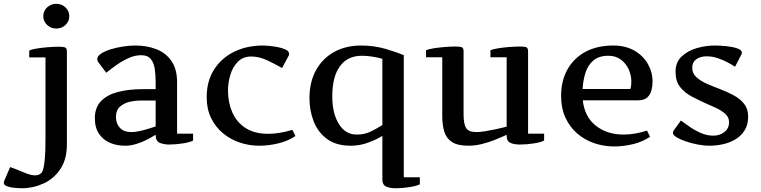

<svg xmlns="http://www.w3.org/2000/svg" viewBox="-123 -756 4028 1016"><path d="M106 -669.9Q106 -697.8 126.2 -716.8Q146.5 -735.8 174.8 -735.8Q203.6 -735.8 223.6 -716.8Q243.7 -697.8 243.7 -669.9Q243.7 -643.1 223.6 -624Q203.6 -605 174.8 -605Q146.5 -605 126.2 -624Q106 -643.1 106 -669.9ZM231 7.8Q231 87.4 196.3 138.9Q161.6 190.4 106.7 215.3Q51.8 240.2 -8.3 240.2Q-21 240.2 -43.7 238.3Q-66.4 236.3 -84.7 230Q-103 223.6 -103 210.9Q-103 208 -101.1 202.1L-69.3 127.9Q-27.3 143.1 5.9 157.5Q39.1 171.9 63 171.9Q71.8 171.9 80.1 169.2Q88.4 166.5 94.7 160.2Q103 152.3 107.4 131.6Q111.8 110.8 114 85.4Q116.2 60.1 116.9 36.6Q117.7 13.2 117.4 -1Q117.2 -15.1 117.7 -12.2V-452.1H31.7V-488.8Q45.4 -495.1 72.8 -499.5Q100.1 -503.9 131.8 -506.3Q163.6 -508.8 189 -508.8Q209 -508.8 220 -505.6Q231 -502.4 231 -482.9Z M700.7 -43Q700.7 -43.5 686.8 -34.7Q672.9 -25.9 649.2 -14.2Q625.5 -2.4 596.7 6.3Q567.9 15.1 537.6 15.1Q495.1 15.1 459 -0.2Q422.9 -15.6 400.9 -48.1Q378.9 -80.6 378.9 -130.9Q378.9 -187 411.4 -220.7Q443.8 -254.4 501 -269.3Q558.1 -284.2 631.8 -284.2H700.7V-320.8Q700.7 -358.9 695.8 -391.6Q690.9 -424.3 674.6 -444.1Q658.2 -463.9 623.5 -463.9Q590.8 -463.9 557.4 -448.7Q523.9 -433.6 493.7 -412.1Q463.4 -390.6 439 -371.1L398.9 -424.8Q391.6 -433.6 391.6 -442.9Q391.6 -459 411.6 -472.2Q431.6 -485.4 462.9 -495.1Q494.1 -504.9 529.1 -510Q564 -515.1 593.8 -515.1Q653.8 -515.1 703.9 -495.8Q753.9 -476.6 783.9 -433.8Q814 -391.1 814 -320.8V-48.8H898.9V-12.2Q882.3 -2.9 844.2 2.9Q806.2 8.8 770.5 8.8Q746.6 8.8 724.4 0.7Q702.1 -7.3 700.7 -38.1ZM571.8 -57.1Q588.9 -57.1 610.8 -61.5Q632.8 -65.9 653.3 -72Q673.8 -78.1 687.3 -82.5Q700.7 -86.9 700.7 -86.9V-224.1H618.7Q594.2 -224.1 564.2 -217.5Q534.2 -210.9 512.5 -192.1Q490.7 -173.3 490.7 -136.2Q490.7 -101.6 511.7 -79.3Q532.7 -57.1 571.8 -57.1Z M1369.6 -396Q1337.4 -414.6 1293.5 -435.8Q1249.5 -457 1206.5 -457Q1162.6 -457 1135.5 -429.2Q1108.4 -401.4 1095.9 -360.1Q1083.5 -318.8 1083.5 -277.8Q1083.5 -213.9 1106.2 -161.6Q1128.9 -109.4 1176.3 -78.6Q1223.6 -47.9 1296.4 -47.9Q1355.5 -47.9 1424.3 -68.8L1440.4 -36.1Q1400.4 -9.3 1348.9 2.9Q1297.4 15.1 1248.5 15.1Q1195.3 15.1 1145.5 -1.7Q1095.7 -18.6 1056.4 -51.3Q1017.1 -84 993.9 -131.6Q970.7 -179.2 970.7 -241.2Q970.7 -326.7 1009.8 -387.9Q1048.8 -449.2 1116.2 -482.2Q1183.6 -515.1 1268.6 -515.1Q1275.9 -515.1 1297.9 -513.4Q1319.8 -511.7 1345 -507.1Q1370.1 -502.4 1388.4 -493.7Q1406.7 -484.9 1406.7 -471.2Q1406.7 -463.9 1404.3 -460.9Z M2098.6 182.1V219.2Q2082 228 2043.9 234.1Q2005.9 240.2 1970.7 240.2Q1940.9 240.2 1920.7 231.4Q1900.4 222.7 1900.4 192.9V-37.1Q1872.1 -19 1827.1 -2Q1782.2 15.1 1733.4 15.1Q1655.3 15.1 1606.9 -21Q1558.6 -57.1 1536.6 -114.5Q1514.6 -171.9 1514.6 -235.8Q1514.6 -322.3 1549.3 -384.8Q1584 -447.3 1645.5 -481.2Q1707 -515.1 1787.6 -515.1Q1856 -515.1 1915.5 -497.8Q1975.1 -480.5 2013.7 -463.9V182.1ZM1764.6 -43.9Q1804.2 -43.9 1834.7 -58.1Q1865.2 -72.3 1900.4 -94.2V-444.8Q1900.4 -445.3 1884 -449.2Q1867.7 -453.1 1842.5 -457Q1817.4 -460.9 1791.5 -460.9Q1716.3 -460.9 1675.8 -405.5Q1635.3 -350.1 1635.3 -246.1Q1635.3 -156.7 1669.9 -100.3Q1704.6 -43.9 1764.6 -43.9Z M2472.2 -453.1V-490.2Q2485.8 -496.1 2513.2 -500.5Q2540.5 -504.9 2572.3 -507.3Q2604 -509.8 2629.4 -509.8Q2649.4 -509.8 2660.4 -506.6Q2671.4 -503.4 2671.4 -483.9V-48.8H2756.3V-12.2Q2739.7 -2.9 2701.7 2.9Q2663.6 8.8 2628.4 8.8Q2598.6 8.8 2578.4 0.2Q2558.1 -8.3 2558.1 -38.1V-42Q2558.1 -43 2539.8 -34.4Q2521.5 -25.9 2491.5 -14.2Q2461.4 -2.4 2426 6.3Q2390.6 15.1 2356.4 15.1Q2297.9 15.1 2268.1 -4.9Q2238.3 -24.9 2227.8 -60.1Q2217.3 -95.2 2217.3 -140.1V-453.1H2131.3V-490.2Q2145 -496.1 2172.4 -500.5Q2199.7 -504.9 2231.2 -507.3Q2262.7 -509.8 2288.1 -509.8Q2308.6 -509.8 2319.3 -506.6Q2330.1 -503.4 2330.1 -483.9V-149.9Q2330.1 -100.6 2343.3 -78.9Q2356.4 -57.1 2398.4 -57.1Q2417 -57.1 2444.1 -61.5Q2471.2 -65.9 2497.3 -71.5Q2523.4 -77.1 2541 -81.5Q2558.6 -85.9 2558.1 -85.9V-453.1Z M2846.2 -250Q2846.2 -327.6 2879.2 -387.5Q2912.1 -447.3 2973.9 -481.2Q3035.6 -515.1 3122.1 -515.1Q3187 -515.1 3233.6 -488.3Q3280.3 -461.4 3305.2 -418Q3330.1 -374.5 3330.1 -324.2Q3330.1 -301.3 3324.2 -278.3Q3318.4 -255.4 3302 -240.2Q3285.6 -225.1 3252.9 -225.1H2960.9Q2970.7 -137.2 3030.3 -90.6Q3089.8 -43.9 3175.8 -43.9Q3235.8 -43.9 3300.8 -64.9L3316.9 -32.2Q3277.3 -5.4 3226.6 6.8Q3175.8 19 3127 19Q3073.2 19 3022.9 2.2Q2972.7 -14.6 2932.9 -48.3Q2893.1 -82 2869.6 -132.3Q2846.2 -182.6 2846.2 -250ZM3212.9 -285.2Q3215.8 -294.9 3216.8 -304.7Q3217.8 -314.5 3217.8 -325.2Q3217.8 -357.4 3203.9 -388.7Q3189.9 -419.9 3162.8 -440.4Q3135.7 -460.9 3096.2 -460.9Q3046.4 -460.9 3017.3 -436.3Q2988.3 -411.6 2975.3 -371.6Q2962.4 -331.5 2960 -285.2Z M3480 -118.2Q3497.6 -105.5 3524.7 -86.4Q3551.8 -67.4 3584.7 -52.7Q3617.7 -38.1 3651.9 -38.1Q3684.1 -38.1 3709.5 -56.9Q3734.9 -75.7 3734.9 -109.9Q3734.9 -136.7 3713.4 -155Q3691.9 -173.3 3663.1 -186.3Q3634.3 -199.2 3611.8 -209Q3573.7 -226.1 3536.9 -245.6Q3500 -265.1 3475.8 -295.7Q3451.7 -326.2 3451.7 -376Q3451.7 -426.3 3483.6 -456.8Q3515.6 -487.3 3563.5 -501.2Q3611.3 -515.1 3659.7 -515.1Q3689.9 -515.1 3723.1 -511.5Q3756.3 -507.8 3779.5 -499.5Q3802.7 -491.2 3802.7 -477.1Q3802.7 -473.6 3799.8 -466.8L3766.6 -402.8Q3754.4 -411.1 3730.7 -424.1Q3707 -437 3677.5 -447.5Q3647.9 -458 3616.7 -458Q3583 -458 3561.5 -442.4Q3540 -426.8 3540 -397.9Q3540 -368.2 3561.5 -348.1Q3583 -328.1 3616.7 -313.2Q3650.4 -298.3 3688 -284.2Q3725.6 -270 3759.3 -251.7Q3793 -233.4 3814.5 -206.5Q3835.9 -179.7 3835.9 -139.2Q3835.9 -96.2 3817.6 -66.7Q3799.3 -37.1 3769.3 -19Q3739.3 -1 3703.1 7.1Q3667 15.1 3631.8 15.1Q3601.6 15.1 3567.9 8.5Q3534.2 2 3504.6 -8.3Q3475.1 -18.6 3456.5 -30Q3438 -41.5 3438 -51.8Q3438 -58.1 3440.9 -64Z"/></svg>

Font: Artifika
Style: Regular
Weight: 400
Designer: Yulya Zhdanova, Ivan Petrov | Cyreal.org
Foundry: Cyreal.org
Version: Version 1.102; ttfautohint (v1.8.4.7-5d5b)